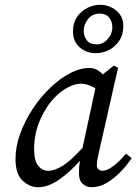

<svg xmlns="http://www.w3.org/2000/svg" viewBox="-20 -772 572 805"><path d="M123 -146Q123 -100 139.5 -78Q156 -56 183 -56Q209 -56 243 -77Q277 -98 326 -152L380 -402Q366 -410 350.5 -415.5Q335 -421 319 -421Q295 -421 265.5 -406Q236 -391 209 -363Q173 -326 148 -269Q123 -212 123 -146ZM363 13Q343 13 327 -1Q311 -15 311 -45Q311 -74 315 -98Q272 -49 226.5 -18Q181 13 140 13Q104 13 74.5 -15Q45 -43 45 -105Q45 -157 64.5 -211Q84 -265 116.5 -314.5Q149 -364 189.5 -403Q230 -442 272.5 -464.5Q315 -487 354 -487Q371 -487 385 -480Q399 -473 411 -460L457 -497L475 -488L395 -135Q386 -98 386 -78Q386 -68 393 -62Q400 -56 410 -56Q429 -56 455.5 -76Q482 -96 508 -128L532 -109Q513 -80 486 -52Q459 -24 428 -5.5Q397 13 363 13ZM382 -549Q342 -549 314 -573.5Q286 -598 286 -640Q286 -676 303 -701Q320 -726 346.5 -739Q373 -752 399 -752Q437 -752 467 -728Q497 -704 497 -663Q497 -626 479.5 -600.5Q462 -575 436 -562Q410 -549 382 -549ZM385 -586Q412 -586 431.5 -608Q451 -630 451 -659Q451 -680 438 -697.5Q425 -715 398 -715Q367 -715 349 -692Q331 -669 331 -642Q331 -622 343.5 -604Q356 -586 385 -586Z"/></svg>

Font: Source Serif Pro
Style: Italic
Weight: 400
Italic angle: -12°
Designer: Frank Grießhammer
Foundry: Adobe Systems Incorporated
Version: Version 3.001;hotconv 1.0.111;makeotfexe 2.5.65597